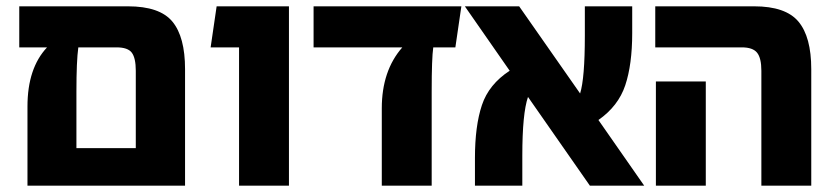

<svg xmlns="http://www.w3.org/2000/svg" viewBox="-20 -588 2656 608"><path d="M385 -568Q486 -568 526 -519.5Q566 -471 566 -369V0H67V-251Q67 -372 129 -438H41V-568ZM222 -119H410V-364Q410 -404 397.5 -421Q385 -438 349 -438H228Q222 -395 222 -298Z M737 0V-438H647L666 -568H895V0Z M1441 -568 1422 -438H1352Q1347 -404 1347 -298V0H1189V-245Q1189 -364 1254 -438H973V-568Z M2020 0H1848L1652 -281Q1634 -229 1634 -95V0H1484V-88Q1484 -189 1506 -255Q1528 -321 1594 -364L1452 -568H1624L1817 -292Q1832 -340 1832 -475V-568H1982V-483Q1982 -384 1960 -318Q1938 -252 1875 -208Z M2391 0V-364Q2391 -404 2377.5 -421Q2364 -438 2329 -438H2055V-568H2368Q2468 -568 2508.5 -519.5Q2549 -471 2549 -369V0ZM2057 0V-330H2215V0Z"/></svg>

Font: FiraGO
Style: Bold
Weight: 700
Designer: bBox Type
Foundry: bBox Type GmbH
Version: Version 1.001;PS 001.001;hotconv 1.0.88;makeotf.lib2.5.64775